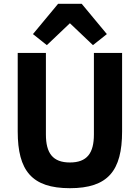

<svg xmlns="http://www.w3.org/2000/svg" viewBox="-20 -976 734 1008"><path d="M285 -956 153 -797 226 -739 347 -854 468 -739 541 -797 409 -956ZM73 -698V-286C73 -80 147 12 347 12C547 12 621 -80 621 -286V-698H473V-270C473 -172 437 -123 347 -123C257 -123 221 -172 221 -270V-698Z"/></svg>

Font: LVC Sans
Style: Bold
Weight: 700
Designer: Mike Abbink, Paul van der Laan, Pieter van Rosmalen
Foundry: Bold Monday
Version: Version 3.0